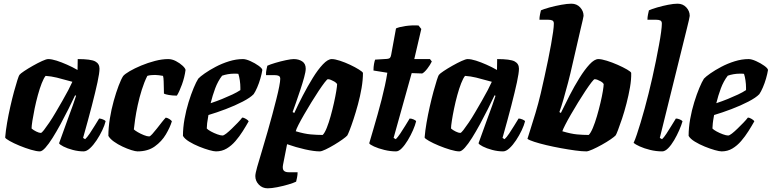

<svg xmlns="http://www.w3.org/2000/svg" viewBox="-20 -820 4180 1040"><path d="M196 0Q178 0 147.5 -9Q117 -18 85.5 -31Q54 -44 32 -56.5Q10 -69 8 -75Q11 -112 18.5 -155.5Q26 -199 36 -243Q46 -287 56 -324Q66 -361 74 -385.5Q82 -410 85 -414Q90 -421 111 -435Q132 -449 158.5 -464Q185 -479 208 -489.5Q231 -500 241 -500Q260 -500 286.5 -491.5Q313 -483 342.5 -470Q372 -457 400 -441L401 -500Q472 -500 495.5 -487.5Q519 -475 519 -448Q519 -425 508 -374Q497 -323 477.5 -247.5Q458 -172 430 -73L441 -66Q452 -76 465.5 -96Q479 -116 493 -139Q507 -162 517 -178Q526 -178 538 -173Q550 -168 552 -163Q547 -142 534 -114.5Q521 -87 503.5 -60.5Q486 -34 467.5 -17Q449 0 433 0Q404 0 374 -8Q344 -16 323.5 -26.5Q303 -37 300 -44L348 -177Q355 -196 361 -212.5Q367 -229 374.5 -249.5Q382 -270 392 -301L387 -304Q371 -270 350.5 -229Q330 -188 308 -147.5Q286 -107 265 -73.5Q244 -40 226 -20Q208 0 196 0ZM201 -100Q206 -100 218 -115.5Q230 -131 247 -156Q264 -181 282 -212Q300 -243 318 -274Q336 -305 350 -332Q364 -359 372 -377Q319 -392 288 -399.5Q257 -407 227 -409Q217 -397 206 -369Q195 -341 185 -304.5Q175 -268 167.5 -231.5Q160 -195 155.5 -166Q151 -137 151 -124Q161 -115 176.5 -107.5Q192 -100 201 -100Z M725 0Q714 0 691.5 -7Q669 -14 643.5 -26Q618 -38 597 -53Q576 -68 567 -84Q567 -128 575 -177.5Q583 -227 596 -273.5Q609 -320 622.5 -355.5Q636 -391 647 -408Q656 -419 682.5 -434.5Q709 -450 745 -465Q781 -480 819.5 -490Q858 -500 891 -500Q912 -500 933 -489Q954 -478 969 -464Q984 -450 985 -441Q980 -402 965.5 -362Q951 -322 938 -302Q914 -302 894.5 -305.5Q875 -309 868 -313Q868 -321 867.5 -340Q867 -359 866.5 -379.5Q866 -400 863 -409Q852 -411 840.5 -412.5Q829 -414 820 -414Q810 -414 798.5 -413Q787 -412 778 -409Q761 -375 748 -333.5Q735 -292 726 -250.5Q717 -209 712 -174Q707 -139 705 -119Q711 -113 726.5 -104Q742 -95 759.5 -88Q777 -81 788 -81Q793 -81 804.5 -93.5Q816 -106 830 -124Q844 -142 857 -158.5Q870 -175 878 -183Q889 -181 898.5 -174.5Q908 -168 911 -163Q901 -130 878.5 -92Q856 -54 818.5 -27Q781 0 725 0Z M1150 0Q1138 0 1113 -7Q1088 -14 1058.5 -26Q1029 -38 1004.5 -53Q980 -68 971 -84Q971 -128 979.5 -175.5Q988 -223 1001.5 -266.5Q1015 -310 1029 -343.5Q1043 -377 1054 -394Q1064 -405 1089 -422.5Q1114 -440 1148 -458Q1182 -476 1220.5 -488Q1259 -500 1296 -500Q1312 -500 1336.5 -489Q1361 -478 1380.5 -464Q1400 -450 1401 -441Q1398 -421 1390.5 -395Q1383 -369 1373 -346Q1363 -323 1354 -310Q1336 -291 1294.5 -269.5Q1253 -248 1203 -229Q1153 -210 1109 -197Q1103 -164 1102 -152.5Q1101 -141 1100 -124Q1106 -117 1122.5 -108Q1139 -99 1157 -92.5Q1175 -86 1185 -86Q1192 -86 1205.5 -96.5Q1219 -107 1235.5 -123Q1252 -139 1267.5 -155Q1283 -171 1292 -183Q1301 -183 1313 -175.5Q1325 -168 1327 -163Q1313 -138 1295 -109.5Q1277 -81 1255.5 -56Q1234 -31 1208 -15.5Q1182 0 1150 0ZM1121 -261Q1154 -272 1183.5 -284Q1213 -296 1238.5 -308Q1264 -320 1282 -332Q1282 -335 1282 -338Q1282 -341 1282 -345Q1282 -364 1279 -384.5Q1276 -405 1271 -420Q1265 -421 1259.5 -421Q1254 -421 1248 -421Q1231 -421 1214 -418Q1197 -415 1183 -410Q1160 -380 1145.5 -341Q1131 -302 1121 -261Z M1430 200Q1401 200 1382 180Q1363 160 1363 134Q1363 120 1373 84.5Q1383 49 1398.5 -1.5Q1414 -52 1430 -109Q1443 -154 1455 -199Q1467 -244 1477 -283.5Q1487 -323 1492.5 -351.5Q1498 -380 1498 -393Q1498 -405 1490 -409Q1482 -413 1468 -413H1421Q1420 -429 1424 -446Q1428 -463 1428 -464Q1443 -471 1471.5 -479.5Q1500 -488 1528.5 -494Q1557 -500 1571 -500Q1598 -500 1617 -487.5Q1636 -475 1636 -448Q1636 -432 1627.5 -401Q1619 -370 1607 -334Q1595 -298 1583.5 -265Q1572 -232 1565 -213L1574 -208Q1594 -252 1620 -302Q1646 -352 1674 -397.5Q1702 -443 1729 -471.5Q1756 -500 1777 -500Q1794 -500 1821.5 -491Q1849 -482 1876.5 -469Q1904 -456 1924 -443.5Q1944 -431 1946 -425Q1946 -387 1938.5 -343Q1931 -299 1919 -255Q1907 -211 1895 -174.5Q1883 -138 1873.5 -114Q1864 -90 1861 -86Q1855 -79 1835.5 -65Q1816 -51 1791 -36Q1766 -21 1744 -10.5Q1722 0 1712 0Q1681 0 1632 -11Q1583 -22 1535 -39L1513 73Q1509 95 1517 104Q1525 113 1544 113H1592Q1592 127 1589 141.5Q1586 156 1584 164Q1570 171 1541 179.5Q1512 188 1481.5 194Q1451 200 1430 200ZM1728 -89Q1739 -100 1750 -127.5Q1761 -155 1771 -191Q1781 -227 1789 -263Q1797 -299 1801.5 -326.5Q1806 -354 1806 -365Q1800 -373 1790.5 -378.5Q1781 -384 1772 -387.5Q1763 -391 1756 -391Q1752 -391 1738.5 -373.5Q1725 -356 1706 -327.5Q1687 -299 1666.5 -265.5Q1646 -232 1627.5 -200Q1609 -168 1596.5 -143.5Q1584 -119 1582 -109Q1629 -95 1663 -92Q1697 -89 1728 -89Z M2125 0Q2094 0 2061.5 -8Q2029 -16 2006 -26.5Q1983 -37 1980 -44Q1991 -81 2002.5 -120.5Q2014 -160 2025.5 -200.5Q2037 -241 2047 -280.5Q2057 -320 2065 -356.5Q2073 -393 2078 -426L2003 -438Q2003 -458 2006 -474Q2009 -490 2012 -497L2077 -501Q2088 -502 2092.5 -507Q2097 -512 2099 -524L2125 -666Q2142 -674 2176.5 -679Q2211 -684 2247 -682L2262 -663L2224 -500H2309L2319 -487Q2310 -468 2294.5 -448Q2279 -428 2267 -422L2210 -424L2112 -73L2124 -66Q2134 -76 2148 -96.5Q2162 -117 2175.5 -139.5Q2189 -162 2199 -178Q2209 -178 2220.5 -173Q2232 -168 2234 -163Q2229 -142 2217 -114.5Q2205 -87 2189 -60.5Q2173 -34 2156.5 -17Q2140 0 2125 0Z M2468 0Q2450 0 2419.5 -9Q2389 -18 2357.5 -31Q2326 -44 2304 -56.5Q2282 -69 2280 -75Q2283 -112 2290.5 -155.5Q2298 -199 2308 -243Q2318 -287 2328 -324Q2338 -361 2346 -385.5Q2354 -410 2357 -414Q2362 -421 2383 -435Q2404 -449 2430.5 -464Q2457 -479 2480 -489.5Q2503 -500 2513 -500Q2532 -500 2558.5 -491.5Q2585 -483 2614.5 -470Q2644 -457 2672 -441L2673 -500Q2744 -500 2767.5 -487.5Q2791 -475 2791 -448Q2791 -425 2780 -374Q2769 -323 2749.5 -247.5Q2730 -172 2702 -73L2713 -66Q2724 -76 2737.5 -96Q2751 -116 2765 -139Q2779 -162 2789 -178Q2798 -178 2810 -173Q2822 -168 2824 -163Q2819 -142 2806 -114.5Q2793 -87 2775.5 -60.5Q2758 -34 2739.5 -17Q2721 0 2705 0Q2676 0 2646 -8Q2616 -16 2595.5 -26.5Q2575 -37 2572 -44L2620 -177Q2627 -196 2633 -212.5Q2639 -229 2646.5 -249.5Q2654 -270 2664 -301L2659 -304Q2643 -270 2622.5 -229Q2602 -188 2580 -147.5Q2558 -107 2537 -73.5Q2516 -40 2498 -20Q2480 0 2468 0ZM2473 -100Q2478 -100 2490 -115.5Q2502 -131 2519 -156Q2536 -181 2554 -212Q2572 -243 2590 -274Q2608 -305 2622 -332Q2636 -359 2644 -377Q2591 -392 2560 -399.5Q2529 -407 2499 -409Q2489 -397 2478 -369Q2467 -341 2457 -304.5Q2447 -268 2439.5 -231.5Q2432 -195 2427.5 -166Q2423 -137 2423 -124Q2433 -115 2448.5 -107.5Q2464 -100 2473 -100Z M3156 0Q3132 0 3095.5 -5Q3059 -10 3018 -17.5Q2977 -25 2939 -34Q2901 -43 2873.5 -52Q2846 -61 2837 -68Q2841 -82 2853 -119Q2865 -156 2880.5 -207.5Q2896 -259 2909 -314Q2919 -358 2929.5 -405Q2940 -452 2949 -496.5Q2958 -541 2965 -579.5Q2972 -618 2976 -647.5Q2980 -677 2980 -692Q2980 -705 2972 -709Q2964 -713 2950 -713H2902Q2902 -727 2905 -741.5Q2908 -756 2910 -764Q2925 -771 2956 -779.5Q2987 -788 3020 -794Q3053 -800 3075 -800Q3104 -800 3122.5 -780Q3141 -760 3141 -734Q3141 -730 3136.5 -711.5Q3132 -693 3126 -667L3081 -472Q3070 -422 3057 -372.5Q3044 -323 3032 -281.5Q3020 -240 3010 -213L3018 -208Q3039 -252 3065 -302.5Q3091 -353 3119 -398Q3147 -443 3173.5 -471.5Q3200 -500 3221 -500Q3238 -500 3267 -491Q3296 -482 3325.5 -469Q3355 -456 3376.5 -443.5Q3398 -431 3399 -425Q3400 -390 3392.5 -347Q3385 -304 3373.5 -259.5Q3362 -215 3349.5 -177.5Q3337 -140 3327.5 -115.5Q3318 -91 3315 -87Q3309 -80 3288 -65.5Q3267 -51 3240 -36Q3213 -21 3189.5 -10.5Q3166 0 3156 0ZM3169 -89Q3180 -100 3191.5 -127.5Q3203 -155 3213.5 -191Q3224 -227 3232.5 -263Q3241 -299 3245.5 -326.5Q3250 -354 3250 -365Q3245 -373 3235.5 -378.5Q3226 -384 3217 -387.5Q3208 -391 3201 -391Q3197 -391 3183.5 -373.5Q3170 -356 3151 -327.5Q3132 -299 3111.5 -265.5Q3091 -232 3072.5 -200Q3054 -168 3041.5 -143.5Q3029 -119 3026 -109Q3073 -95 3105.5 -92Q3138 -89 3169 -89Z M3567 0Q3534 0 3501.5 -8Q3469 -16 3445 -27Q3421 -38 3412 -46Q3420 -63 3429.5 -91.5Q3439 -120 3450 -156Q3461 -192 3472 -232.5Q3483 -273 3493 -313Q3503 -354 3513.5 -399.5Q3524 -445 3533 -490.5Q3542 -536 3549.5 -576Q3557 -616 3561 -646.5Q3565 -677 3565 -692Q3565 -705 3557 -709Q3549 -713 3535 -713H3487Q3487 -727 3490 -741.5Q3493 -756 3495 -764Q3510 -771 3539 -779.5Q3568 -788 3598.5 -794Q3629 -800 3650 -800Q3679 -800 3697.5 -780Q3716 -760 3716 -734Q3716 -730 3711.5 -710.5Q3707 -691 3701 -667L3554 -73L3566 -66Q3576 -75 3589.5 -95.5Q3603 -116 3617 -139Q3631 -162 3641 -178Q3651 -178 3662.5 -173Q3674 -168 3677 -163Q3671 -142 3659 -114.5Q3647 -87 3631.5 -60.5Q3616 -34 3599 -17Q3582 0 3567 0Z M3889 0Q3877 0 3852 -7Q3827 -14 3797.5 -26Q3768 -38 3743.5 -53Q3719 -68 3710 -84Q3710 -128 3718.5 -175.5Q3727 -223 3740.5 -266.5Q3754 -310 3768 -343.5Q3782 -377 3793 -394Q3803 -405 3828 -422.5Q3853 -440 3887 -458Q3921 -476 3959.5 -488Q3998 -500 4035 -500Q4051 -500 4075.5 -489Q4100 -478 4119.5 -464Q4139 -450 4140 -441Q4137 -421 4129.5 -395Q4122 -369 4112 -346Q4102 -323 4093 -310Q4075 -291 4033.5 -269.5Q3992 -248 3942 -229Q3892 -210 3848 -197Q3842 -164 3841 -152.5Q3840 -141 3839 -124Q3845 -117 3861.5 -108Q3878 -99 3896 -92.5Q3914 -86 3924 -86Q3931 -86 3944.5 -96.5Q3958 -107 3974.5 -123Q3991 -139 4006.5 -155Q4022 -171 4031 -183Q4040 -183 4052 -175.5Q4064 -168 4066 -163Q4052 -138 4034 -109.5Q4016 -81 3994.5 -56Q3973 -31 3947 -15.5Q3921 0 3889 0ZM3860 -261Q3893 -272 3922.5 -284Q3952 -296 3977.5 -308Q4003 -320 4021 -332Q4021 -335 4021 -338Q4021 -341 4021 -345Q4021 -364 4018 -384.5Q4015 -405 4010 -420Q4004 -421 3998.5 -421Q3993 -421 3987 -421Q3970 -421 3953 -418Q3936 -415 3922 -410Q3899 -380 3884.5 -341Q3870 -302 3860 -261Z"/></svg>

Font: Texturina Medium 12pt Black
Style: Italic
Weight: 900
Italic angle: -11°
Version: Version 1.002